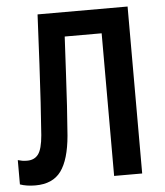

<svg xmlns="http://www.w3.org/2000/svg" viewBox="-52 -760 703 818"><g transform="rotate(-5 299.5 -351.5)"><path d="M67 11Q29 11 1 1V-103Q11 -100 20 -98.5Q29 -97 41 -97Q72 -97 88.5 -119Q105 -141 110 -200Q115 -269 119.5 -340.5Q124 -412 128.5 -501.5Q133 -591 139 -714H524V0H404V-610H246Q241 -520 237.5 -449Q234 -378 230 -315.5Q226 -253 221 -188Q212 -86 176.5 -37.5Q141 11 67 11Z"/></g></svg>

Font: Noto Sans Condensed SemiBold
Style: Regular
Weight: 600
Width: 3
Designer: Monotype Design Team
Foundry: Monotype Imaging Inc.
Version: Version 2.013; ttfautohint (v1.8.4.7-5d5b)